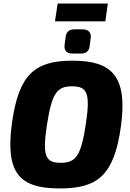

<svg xmlns="http://www.w3.org/2000/svg" viewBox="-20 -1045 731 1079"><path d="M586 -1025H304L289 -925H572ZM445 -880H397C370 -880 352 -866 349 -838L343 -793C339 -761 354 -744 387 -744H437C465 -744 481 -759 484 -787L490 -833C494 -864 474 -880 445 -880ZM388 -704C175 -704 85 -627 47 -352C9 -71 90 14 316 14C528 14 622 -58 660 -338C698 -620 606 -704 388 -704ZM385 -560C470 -560 488 -522 463 -352C436 -172 409 -130 320 -130C235 -130 218 -170 243 -338C271 -518 297 -560 385 -560Z"/></svg>

Font: Exo 2 Extra Bold
Style: Italic
Weight: 800
Italic angle: -8°
Designer: Natanael Gama
Version: Version 1.001;PS 001.001;hotconv 1.0.88;makeotf.lib2.5.64775